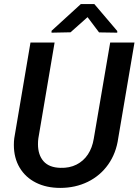

<svg xmlns="http://www.w3.org/2000/svg" viewBox="-20 -922 687 953"><path d="M448.2 -901.9 562 -768.1V-759.8L471.7 -761.2L414.6 -836.9L330.1 -761.7L235.8 -759.8V-769L381.3 -901.9ZM526.9 -710.9H647.5L566.9 -236.3Q556.6 -161.6 517.1 -105.7Q477.5 -49.8 415.8 -19.5Q354 10.7 278.8 10.7Q210.4 10.7 158.4 -15.4Q106.4 -41.5 77.6 -89.8Q48.8 -138.2 48.8 -202.6Q48.8 -220.7 50.8 -235.8L131.3 -710.9H251L170.4 -235.4Q168.5 -222.2 168.5 -206.5Q168.5 -153.3 196 -121.8Q223.6 -90.3 279.8 -88.9Q324.7 -87.4 359.6 -105Q394.5 -122.6 416.3 -155.5Q438 -188.5 445.3 -232.9Z"/></svg>

Font: Mardoto Medium
Style: Italic
Weight: 500
Italic angle: -12°
Designer: Christian Robertson, Vahan Hovhannisyan
Foundry: Google
Version: Version 1.000